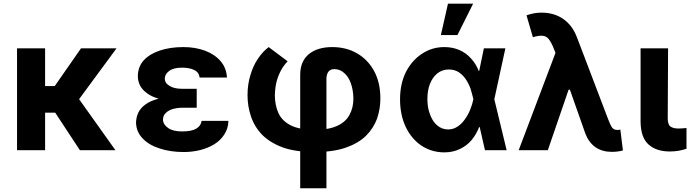

<svg xmlns="http://www.w3.org/2000/svg" viewBox="-20 -805 3704 1029"><path d="M221.7 -545.9Q221.7 -409.2 221.7 0Q184.6 0 71.3 0Q71.3 -136.7 71.3 -545.9Q109.4 -545.9 221.7 -545.9ZM604.5 -545.9Q541 -459 350.6 -201.2Q311.5 -201.2 195.3 -201.2Q191.4 -237.3 177.7 -343.8Q201.2 -343.8 273.4 -343.8Q308.6 -394.5 414.1 -545.9Q461.9 -545.9 604.5 -545.9ZM408.2 0Q372.1 -54.7 263.7 -219.7Q294.9 -238.3 388.7 -294.9Q441.4 -220.7 598.6 0Q551.8 0 408.2 0Z M923.8 -286.1Q951.2 -286.1 1034.2 -286.1Q1034.2 -271.5 1034.2 -227.5Q1014.6 -227.5 956.1 -227.5Q929.7 -227.5 906.2 -220.7Q882.8 -213.9 868.2 -199.2Q853.5 -185.5 853.5 -163.1Q854.5 -137.7 880.9 -119.1Q906.2 -100.6 956.1 -100.6Q1006.8 -100.6 1031.2 -115.2Q1056.6 -129.9 1060.5 -157.2Q1108.4 -157.2 1204.1 -157.2Q1203.1 -116.2 1182.6 -85Q1163.1 -53.7 1128.9 -32.2Q1095.7 -11.7 1053.7 -1Q1010.7 9.8 963.9 9.8Q892.6 9.8 834 -9.8Q776.4 -28.3 743.2 -64.5Q710 -99.6 709 -148.4Q710 -177.7 721.7 -202.1Q734.4 -227.5 760.7 -246.1Q786.1 -264.6 827.1 -275.4Q867.2 -286.1 923.8 -286.1ZM1034.2 -264.6Q1006.8 -264.6 923.8 -264.6Q871.1 -264.6 833 -275.4Q793.9 -286.1 768.6 -304.7Q743.2 -323.2 730.5 -346.7Q718.8 -371.1 718.8 -395.5Q718.8 -446.3 750 -481.4Q781.2 -515.6 836.9 -534.2Q891.6 -552.7 962.9 -552.7Q1027.3 -552.7 1079.1 -533.2Q1130.9 -513.7 1162.1 -477.5Q1193.4 -441.4 1196.3 -389.6Q1147.5 -389.6 1049.8 -389.6Q1046.9 -417 1021.5 -429.7Q995.1 -442.4 955.1 -442.4Q910.2 -442.4 886.7 -424.8Q863.3 -407.2 863.3 -383.8Q863.3 -359.4 888.7 -344.7Q913.1 -329.1 956.1 -329.1Q982.4 -329.1 1034.2 -329.1Q1034.2 -313.5 1034.2 -264.6Z M1588.9 204.1Q1588.9 52.7 1588.9 -404.3Q1588.9 -475.6 1634.8 -514.6Q1681.6 -552.7 1760.7 -552.7Q1835.9 -552.7 1894.5 -518.6Q1953.1 -484.4 1986.3 -421.9Q2018.6 -360.4 2018.6 -277.3Q2018.6 -221.7 2001 -169.9Q1982.4 -118.2 1941.4 -77.1Q1900.4 -37.1 1833 -13.7Q1765.6 9.8 1667 9.8Q1565.4 9.8 1496.1 -14.6Q1427.7 -40 1385.7 -82Q1343.8 -125 1325.2 -180.7Q1306.6 -235.4 1306.6 -294.9Q1306.6 -353.5 1322.3 -403.3Q1336.9 -453.1 1362.3 -490.2Q1387.7 -528.3 1419.9 -552.7Q1453.1 -527.3 1521.5 -476.6Q1500 -454.1 1485.4 -426.8Q1470.7 -399.4 1461.9 -366.2Q1454.1 -334 1453.1 -294.9Q1453.1 -242.2 1471.7 -200.2Q1490.2 -158.2 1537.1 -133.8Q1584 -109.4 1667 -109.4Q1742.2 -109.4 1788.1 -130.9Q1834 -152.3 1853.5 -190.4Q1874 -227.5 1874 -277.3Q1873 -323.2 1860.4 -358.4Q1847.7 -394.5 1824.2 -414.1Q1801.8 -434.6 1771.5 -434.6Q1751 -434.6 1740.2 -420.9Q1729.5 -406.2 1729.5 -382.8Q1729.5 -187.5 1729.5 204.1Q1694.3 204.1 1588.9 204.1Z M2359.4 11.7Q2291 10.7 2237.3 -25.4Q2184.6 -61.5 2154.3 -125Q2124 -189.5 2124 -272.5Q2124 -355.5 2155.3 -418.9Q2187.5 -481.4 2241.2 -516.6Q2294.9 -552.7 2361.3 -552.7Q2405.3 -552.7 2441.4 -537.1Q2477.5 -521.5 2503.9 -492.2Q2530.3 -463.9 2545.9 -424.8Q2561.5 -424.8 2591.8 -424.8Q2600.6 -386.7 2628.9 -274.4Q2645.5 -206.1 2695.3 0Q2666 0 2579.1 0Q2563.5 -68.4 2516.6 -274.4Q2510.7 -300.8 2502 -329.1Q2492.2 -356.4 2476.6 -379.9Q2460.9 -403.3 2438.5 -418Q2416 -432.6 2385.7 -432.6Q2350.6 -432.6 2324.2 -412.1Q2298.8 -391.6 2284.2 -355.5Q2270.5 -320.3 2270.5 -273.4Q2270.5 -226.6 2285.2 -190.4Q2298.8 -153.3 2323.2 -132.8Q2348.6 -111.3 2381.8 -111.3Q2410.2 -111.3 2432.6 -127Q2455.1 -141.6 2471.7 -166Q2489.3 -190.4 2500 -217.8Q2511.7 -246.1 2516.6 -271.5Q2535.2 -362.3 2573.2 -545.9Q2602.5 -545.9 2688.5 -545.9Q2673.8 -476.6 2628.9 -271.5Q2619.1 -234.4 2591.8 -124Q2580.1 -124 2547.9 -124Q2533.2 -85.9 2507.8 -54.7Q2482.4 -24.4 2445.3 -6.8Q2408.2 11.7 2359.4 11.7ZM2342.8 -617.2Q2351.6 -659.2 2380.9 -785.2Q2414.1 -785.2 2515.6 -785.2Q2495.1 -743.2 2431.6 -617.2Q2409.2 -617.2 2342.8 -617.2Z M3257.8 8.8Q3208 8.8 3171.9 -15.6Q3135.7 -41 3117.2 -88.9Q3085.9 -176.8 3024.4 -352.5Q3009.8 -390.6 2964.8 -502Q2960 -514.6 2944.3 -553.7Q2931.6 -583 2918.9 -597.7Q2906.2 -612.3 2886.7 -613.3Q2867.2 -615.2 2835.9 -605.5Q2824.2 -644.5 2801.8 -722.7Q2820.3 -729.5 2839.8 -733.4Q2859.4 -737.3 2881.8 -737.3Q2950.2 -737.3 2999 -703.1Q3047.9 -668.9 3072.3 -604.5Q3127.9 -458 3239.3 -166Q3251 -134.8 3259.8 -122.1Q3269.5 -108.4 3289.1 -108.4Q3293 -108.4 3297.9 -109.4Q3301.8 -109.4 3304.7 -110.4Q3309.6 -73.2 3318.4 1Q3307.6 4.9 3291 6.8Q3275.4 8.8 3261.7 8.8Q3259.8 8.8 3257.8 8.8ZM2759.8 0Q2814.5 -143.6 2976.6 -573.2Q3000 -510.7 3071.3 -324.2Q3060.5 -324.2 3027.3 -324.2Q2999 -243.2 2916 0Q2877 0 2759.8 0Z M3413.1 -545.9Q3450.2 -545.9 3560.5 -545.9Q3559.6 -452.1 3558.6 -170.9Q3558.6 -137.7 3573.2 -127Q3587.9 -116.2 3616.2 -116.2Q3629.9 -116.2 3640.6 -117.2Q3650.4 -118.2 3659.2 -119.1Q3659.2 -82 3659.2 -7.8Q3639.6 -1 3617.2 2.9Q3593.8 6.8 3569.3 6.8Q3498 6.8 3456.1 -30.3Q3414.1 -67.4 3413.1 -152.3Q3413.1 -283.2 3413.1 -545.9Z"/></svg>

Font: DeepSea
Style: Bold
Weight: 700
Designer: Stem
Version: Version 3.019;git-0a5106e0b